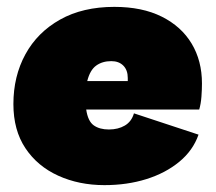

<svg xmlns="http://www.w3.org/2000/svg" viewBox="-20 -530 630 559"><path d="M284 9Q210 9 149.5 -18.5Q89 -46 54 -98.5Q19 -151 19 -227Q19 -308 54 -372Q89 -436 155 -473Q221 -510 313 -510Q394 -510 451 -481.5Q508 -453 538 -403Q568 -353 568 -287Q568 -270 566.5 -249Q565 -228 560 -211H231Q236 -177 253 -165Q270 -153 297 -153Q324 -153 343.5 -164.5Q363 -176 370 -200L558 -138Q542 -92 502 -59Q462 -26 406 -8.5Q350 9 284 9ZM304 -352Q278 -352 260 -339Q242 -326 234 -294H352Q352 -298 352 -303Q352 -326 339 -339Q326 -352 304 -352Z"/></svg>

Font: Prodigy Sans Black
Style: Italic
Weight: 900
Italic angle: -13°
Designer: Wei Huang
Foundry: Wei Huang
Version: Version 1.003; ttfautohint (v1.8.3)